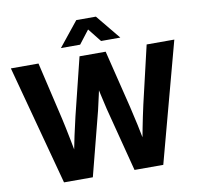

<svg xmlns="http://www.w3.org/2000/svg" viewBox="-98 -1047 1197 1150"><g transform="rotate(-10 501.0 -472.0)"><path d="M3.9 -727.5H171.9L253.8 -376.6Q264 -332.6 282.6 -238.3Q297.9 -160.9 308.3 -100H276.1L280.7 -123.1Q310.9 -278.1 334.8 -376.6L421.5 -727.5H580.5L666.8 -376.6Q691.6 -274.6 721.1 -123.1L725.9 -100H692.8Q712.2 -207.8 718.8 -238.3Q731.5 -303.6 747.7 -376.6L829.7 -727.5H998L802.6 0H627.7L527.2 -389.1Q521.2 -412.9 506.6 -479.1Q493.9 -542.3 479.2 -607.8H522.4Q507.6 -542.3 494.9 -479.1Q481.5 -416.4 474.5 -389.1L374.2 0H198.9ZM320.7 -795.4V-795.9L440 -944.4H559.2L681.2 -795.9V-795.4H564.5L499.8 -876.7L437.1 -795.4Z"/></g></svg>

Font: Intratopia Thin
Style: Regular
Weight: 100
Designer: Rasmus Andersson
Foundry: rsms
Version: Version 3.000;Glyphs 3.2.3 (3260)